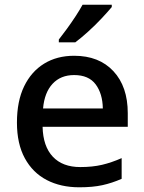

<svg xmlns="http://www.w3.org/2000/svg" viewBox="-20 -786 612 816"><path d="M295 -549Q401 -549 462 -483.5Q523 -418 523 -305V-247H161Q163 -164 204.5 -120Q246 -76 321 -76Q373 -76 413.5 -85.5Q454 -95 497 -114V-26Q456 -8 415 1Q374 10 317 10Q238 10 178.5 -21Q119 -52 85.5 -113.5Q52 -175 52 -265Q52 -356 82.5 -419Q113 -482 167.5 -515.5Q222 -549 295 -549ZM295 -467Q238 -467 203.5 -430Q169 -393 163 -325H417Q416 -388 386.5 -427.5Q357 -467 295 -467ZM455 -756Q440 -738 413 -709Q386 -680 355 -652Q324 -624 300 -606H230V-618Q245 -637 264 -663Q283 -689 301 -716.5Q319 -744 331 -766H455Z"/></svg>

Font: Noto Sans Ol Chiki Medium
Style: Regular
Weight: 500
Designer: Monotype Design Team, Lewis McGuffie
Foundry: Monotype Imaging Inc.
Version: Version 2.003; ttfautohint (v1.8.4.7-5d5b)